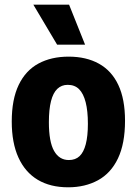

<svg xmlns="http://www.w3.org/2000/svg" viewBox="-20 -783 582 817"><path d="M270 14Q194 14 140.5 -18Q87 -50 58.5 -112.5Q30 -175 30 -266Q30 -360 59.5 -421.5Q89 -483 143.5 -512.5Q198 -542 272 -542Q347 -542 401 -512Q455 -482 483.5 -421.5Q512 -361 512 -269Q512 -172 482 -109Q452 -46 397 -16Q342 14 270 14ZM273 -102Q301 -102 318.5 -118.5Q336 -135 345 -169.5Q354 -204 354 -256Q354 -311 344.5 -348Q335 -385 316.5 -403.5Q298 -422 268 -422Q242 -422 224 -405Q206 -388 197 -352.5Q188 -317 188 -263Q188 -180 210 -141Q232 -102 273 -102ZM223 -593 122 -763H274L342 -593Z"/></svg>

Font: Bricolage Grotesque 96pt ExtraBold SemiCondensed ExtraBold
Style: Regular
Weight: 800
Width: 4
Version: Version 1.001;gftools[0.9.33.dev8+g029e19f]